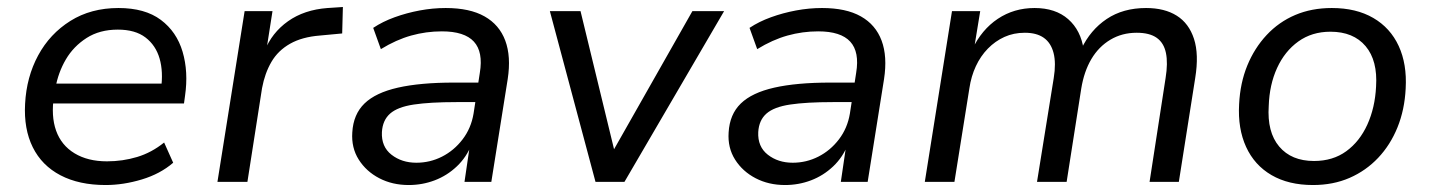

<svg xmlns="http://www.w3.org/2000/svg" viewBox="-20 -522 4106 551"><path d="M283 9Q207 9 153.5 -19Q100 -47 74 -99.5Q48 -152 52 -224Q56 -301 89.5 -363Q123 -425 182 -462Q241 -499 320 -499Q396 -499 441.5 -465Q487 -431 504 -373.5Q521 -316 511 -247L508 -225H115L124 -282H462L442 -266Q449 -316 438 -354Q427 -392 397.5 -414.5Q368 -437 318 -437Q266 -437 228.5 -413Q191 -389 169 -351.5Q147 -314 139 -269L135 -247Q126 -189 141 -147Q156 -105 194 -82Q232 -59 287 -59Q332 -59 373.5 -71.5Q415 -84 451 -113L477 -55Q440 -23 387 -7Q334 9 283 9Z M604 0 682 -490H762L744 -375H739Q760 -428 806.5 -461Q853 -494 920 -499L964 -502L962 -426L898 -420Q847 -416 812.5 -396.5Q778 -377 759 -344.5Q740 -312 732 -269L690 0Z M1153 9Q1106 9 1068.5 -10.5Q1031 -30 1009.5 -64Q988 -98 991 -142Q994 -194 1026 -225Q1058 -256 1122 -270.5Q1186 -285 1283 -285H1365L1356 -229H1290Q1214 -229 1167.5 -222Q1121 -215 1099.5 -196Q1078 -177 1076 -143Q1074 -101 1103.5 -78Q1133 -55 1175 -55Q1214 -55 1248.5 -72.5Q1283 -90 1307.5 -122Q1332 -154 1339 -196L1357 -313Q1367 -373 1340 -402.5Q1313 -432 1248 -432Q1203 -432 1160 -420Q1117 -408 1073 -381L1051 -442Q1078 -460 1112.5 -472.5Q1147 -485 1184.5 -492Q1222 -499 1259 -499Q1328 -499 1370.5 -475Q1413 -451 1430 -405.5Q1447 -360 1437 -295L1390 0H1313L1329 -109H1334Q1319 -71 1291 -44.5Q1263 -18 1227.5 -4.5Q1192 9 1153 9Z M1689 0 1558 -490H1646L1747 -74H1731L1967 -490H2058L1772 0Z M2233 9Q2186 9 2148.5 -10.5Q2111 -30 2089.5 -64Q2068 -98 2071 -142Q2074 -194 2106 -225Q2138 -256 2202 -270.5Q2266 -285 2363 -285H2445L2436 -229H2370Q2294 -229 2247.5 -222Q2201 -215 2179.5 -196Q2158 -177 2156 -143Q2154 -101 2183.5 -78Q2213 -55 2255 -55Q2294 -55 2328.5 -72.5Q2363 -90 2387.5 -122Q2412 -154 2419 -196L2437 -313Q2447 -373 2420 -402.5Q2393 -432 2328 -432Q2283 -432 2240 -420Q2197 -408 2153 -381L2131 -442Q2158 -460 2192.5 -472.5Q2227 -485 2264.5 -492Q2302 -499 2339 -499Q2408 -499 2450.5 -475Q2493 -451 2510 -405.5Q2527 -360 2517 -295L2470 0H2393L2409 -109H2414Q2399 -71 2371 -44.5Q2343 -18 2307.5 -4.5Q2272 9 2233 9Z M2634 0 2712 -490H2793L2775 -380H2770Q2797 -437 2843.5 -468Q2890 -499 2949 -499Q3009 -499 3045.5 -467Q3082 -435 3090 -379L3083 -381Q3109 -436 3156 -467.5Q3203 -499 3269 -499Q3322 -499 3357 -477Q3392 -455 3406.5 -410.5Q3421 -366 3410 -298L3363 0H3279L3325 -298Q3332 -341 3326 -370Q3320 -399 3299.5 -413.5Q3279 -428 3242 -428Q3200 -428 3166.5 -408Q3133 -388 3112 -352.5Q3091 -317 3083 -268L3041 0H2956L3004 -298Q3011 -341 3003.5 -370Q2996 -399 2975.5 -413.5Q2955 -428 2921 -428Q2889 -428 2862.5 -416Q2836 -404 2815 -382.5Q2794 -361 2780.5 -332Q2767 -303 2762 -269L2719 0Z M3748 9Q3678 9 3629 -19.5Q3580 -48 3556 -100.5Q3532 -153 3536 -223Q3539 -284 3559.5 -334Q3580 -384 3615 -421.5Q3650 -459 3697 -479Q3744 -499 3802 -499Q3872 -499 3921 -470.5Q3970 -442 3994 -390Q4018 -338 4014 -268Q4011 -207 3990.5 -156.5Q3970 -106 3935 -69Q3900 -32 3853 -11.5Q3806 9 3748 9ZM3751 -60Q3805 -60 3843.5 -88Q3882 -116 3904 -164.5Q3926 -213 3929 -273Q3934 -348 3899 -389.5Q3864 -431 3798 -431Q3745 -431 3706 -403Q3667 -375 3645 -327Q3623 -279 3621 -218Q3616 -143 3651 -101.5Q3686 -60 3751 -60Z"/></svg>

Font: Nunito Sans 10pt
Style: Italic
Weight: 400
Italic angle: -9°
Designer: Vernon Adams
Foundry: Vernon Adams
Version: Version 3.101;gftools[0.9.27]